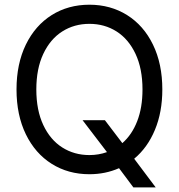

<svg xmlns="http://www.w3.org/2000/svg" viewBox="-20 -737 767 823"><path d="M429.7 -221.7 504.4 -123.5Q545.4 -159.2 568.1 -217.5Q590.8 -275.9 590.8 -353.5Q590.8 -442.4 561 -505.9Q531.2 -569.3 479.7 -602.1Q428.2 -634.8 363.3 -634.8Q298.3 -634.8 246.8 -602.1Q195.3 -569.3 165.5 -505.9Q135.7 -442.4 135.7 -353.5Q135.7 -264.6 165.5 -201.2Q195.3 -137.7 246.8 -105Q298.3 -72.3 363.3 -72.3Q402.8 -72.3 438.5 -85L334 -221.7ZM555.2 -56.6 647.5 66.4H551.8L490.2 -16.1Q431.6 9.8 363.3 9.8Q272.5 9.8 201.7 -34.7Q130.9 -79.1 90.8 -161.4Q50.8 -243.7 50.8 -353.5Q50.8 -463.4 90.8 -545.7Q130.9 -627.9 201.7 -672.4Q272.5 -716.8 363.3 -716.8Q453.6 -716.8 524.7 -672.4Q595.7 -627.9 635.7 -545.7Q675.8 -463.4 675.8 -353.5Q675.8 -256.3 644 -180.2Q612.3 -104 555.2 -56.6Z"/></svg>

Font: Pretendard GOV
Style: Regular
Weight: 400
Designer: Base glyphs from Inter by Rasmus Andersson; Hangeul glyphs from Noto Sans CJK(Source Han Sans) by Jang Soo-young and Kan
Foundry: Kil Hyung-jin
Version: Version 1.309